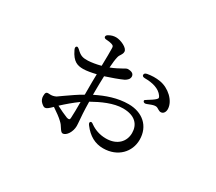

<svg xmlns="http://www.w3.org/2000/svg" viewBox="-118 -800 1236 1101"><g transform="rotate(30 500.0 -249.5)"><path d="M316 -535C317 -528 324 -525 336 -525C348 -524 358 -523 367 -520C382 -515 384 -512 384 -496C385 -477 384 -432 383 -382C354 -374 322 -369 300 -368C265 -367 250 -372 224 -397C214 -406 208 -409 203 -405C198 -401 197 -394 203 -382C232 -321 263 -313 300 -313C322 -313 354 -319 383 -326C382 -294 382 -262 382 -236V-190C349 -172 310 -144 281 -124L247 -100C234 -94 222 -90 202 -92C184 -94 179 -87 179 -64C179 -51 184 -36 195 -26C206 -16 213 -11 221 -11C232 -11 241 -19 264 -41C291 -23 319 -3 334 12C346 23 352 32 358 42C366 54 373 66 383 66C408 66 432 26 432 -11C432 -21 431 -31 430 -45C428 -68 425 -103 424 -168C481 -200 550 -232 612 -232C693 -232 727 -190 727 -135C727 -78 686 -33 612 -33C569 -33 535 -47 509 -65C499 -73 492 -75 488 -71C483 -66 484 -59 492 -49C529 0 573 24 626 24C723 24 784 -43 784 -123C784 -214 719 -269 628 -269C555 -269 487 -245 423 -213V-240C423 -271 424 -305 425 -337C462 -349 510 -366 538 -379C553 -388 564 -398 564 -415C563 -440 535 -441 522 -441C516 -441 506 -435 492 -427C477 -419 458 -408 427 -396C429 -427 432 -452 436 -468C438 -478 443 -486 448 -493C452 -500 456 -506 456 -517C456 -542 404 -565 374 -565C358 -565 343 -561 329 -553C318 -548 315 -541 316 -535ZM283 -60C311 -86 347 -117 382 -142C382 -96 382 -62 380 -33C379 -23 373 -20 358 -25C337 -33 308 -47 283 -60ZM615 -456C615 -448 622 -444 635 -444C682 -444 730 -433 754 -398C761 -386 761 -384 752 -375C746 -368 722 -352 705 -342C702 -340 700 -338 697 -337C692 -334 691 -329 695 -324C699 -319 706 -317 718 -322C733 -328 750 -335 761 -336C774 -338 781 -333 789 -328C796 -324 803 -320 811 -321C828 -322 837 -340 836 -358C834 -411 777 -463 717 -473C687 -478 661 -477 632 -472C620 -469 615 -465 615 -456Z"/></g></svg>

Font: 寒蝉锦书宋
Style: Regular
Weight: 400
Designer: 寒蝉锦书宋{Warren} 思源宋体{Ryoko NISHIZUKA 西塚涼子 (kana & ideographs); Frank Grießhammer (Latin, Greek & Cyrillic); Wenlong ZHANG 
Foundry: Adobe & ChillType
Version: Version 2.000;Glyphs 3.1.1 (3135)